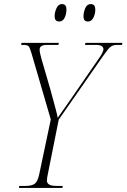

<svg xmlns="http://www.w3.org/2000/svg" viewBox="-20 -925 623 945"><path d="M73 0 75 -10H107Q138 -10 152 -21.5Q166 -33 173 -67L230 -337L135 -663Q127 -691 120.5 -697.5Q114 -704 95 -704H84L86 -714H270L267 -704H211Q175 -704 175 -681Q175 -668 183 -639L229 -481Q234 -462 241 -436.5Q248 -411 254.5 -386.5Q261 -362 264 -345Q277 -364 293.5 -387Q310 -410 332 -442L463 -632Q475 -648 482 -661.5Q489 -675 489 -683Q489 -704 451 -704H398L401 -714H583L580 -704H556Q536 -704 524 -694.5Q512 -685 487 -649L269 -336L215 -66Q211 -48 211 -36Q211 -10 257 -10H289L287 0ZM413 -819Q403 -819 397 -824.5Q391 -830 391 -847Q391 -864 399.5 -884.5Q408 -905 427 -905Q437 -905 443 -899Q449 -893 449 -877Q449 -856 439.5 -837.5Q430 -819 413 -819ZM271 -819Q262 -819 255.5 -824.5Q249 -830 249 -847Q249 -864 258 -884.5Q267 -905 285 -905Q295 -905 301 -899Q307 -893 307 -878Q307 -856 298 -837.5Q289 -819 271 -819Z"/></svg>

Font: Noto Serif Display Condensed ExtraLight
Style: Italic
Weight: 200
Width: 3
Italic angle: -12°
Designer: Monotype Design Team
Foundry: Monotype Imaging Inc.
Version: Version 2.009